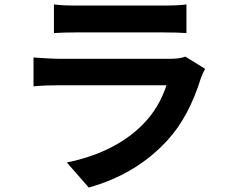

<svg xmlns="http://www.w3.org/2000/svg" viewBox="-20 -787 1040 865"><path d="M815 -532 904 -477Q893 -456 885 -435Q832 -263 737 -158Q597 -3 380 58L281 -55Q501 -100 627 -230Q697 -302 730 -403H247Q184 -403 131 -398V-528Q215 -522 247 -522H742Q792 -522 815 -532ZM223 -638V-767Q258 -762 327 -762H712Q785 -762 820 -767V-638Q780 -641 710 -641H327Q266 -641 223 -638Z"/></svg>

Font: Noto Sans Korean Bold
Style: Bold
Weight: 700
Designer: Ryoko NISHIZUKA  (kana & ideographs); Paul D. Hunt (Latin, Greek & Cyrillic); Wenlong ZHANG  (bopomofo); Sandoll Communi
Foundry: Adobe Systems Incorporated
Version: Version 1.000;PS 1;hotconv 1.0.78;makeotf.lib2.5.61930